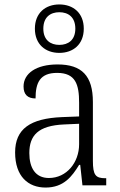

<svg xmlns="http://www.w3.org/2000/svg" viewBox="-20 -834 541 864"><path d="M247 -596C309 -596 357 -634 357 -705C357 -776 309 -814 247 -814C185 -814 137 -776 137 -705C137 -634 185 -596 247 -596ZM247 -632C207 -632 175 -654 175 -705C175 -757 207 -779 247 -779C287 -779 319 -757 319 -705C319 -654 287 -632 247 -632ZM185 10C267 10 304 -40 336 -92H341L351 0H458V-32H454C410 -32 398 -46 398 -111V-375C398 -493 348 -544 239 -544C142 -544 86 -503 86 -445C86 -408 105 -391 140 -391C140 -462 160 -506 237 -506C320 -506 336 -454 336 -372V-310L259 -307C116 -301 48 -254 48 -148C48 -40 107 10 185 10ZM200 -33C139 -33 112 -79 112 -145C112 -224 151 -269 269 -274L336 -277V-185C336 -103 280 -33 200 -33Z"/></svg>

Font: Noto Serif Devanagari SemiCondensed Light
Style: Regular
Weight: 300
Width: 4
Designer: Universal Thirst, Indian Type Foundry and the Monotype Design Team
Foundry: Monotype Imaging Inc.
Version: Version 2.004